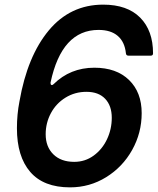

<svg xmlns="http://www.w3.org/2000/svg" viewBox="-20 -795 680 828"><path d="M53 -242Q53 -302 64 -358Q98 -553 190.5 -664Q283 -775 425 -775Q529 -775 584.5 -719Q640 -663 640 -565Q640 -555 630 -555H534Q524 -555 523 -565Q518 -614 488 -640Q458 -666 405 -666Q246 -666 198 -439V-436Q198 -430 202 -428.5Q206 -427 211 -432Q283 -503 387 -503Q482 -503 536.5 -450Q591 -397 591 -307Q591 -222 550 -148.5Q509 -75 438 -31Q367 13 282 13Q168 13 110.5 -53.5Q53 -120 53 -242ZM462 -287Q462 -339 433.5 -369Q405 -399 353 -399Q303 -399 262.5 -374Q222 -349 199.5 -307Q177 -265 177 -216Q177 -162 210 -129.5Q243 -97 300 -97Q347 -97 384 -124Q421 -151 441.5 -194.5Q462 -238 462 -287Z"/></svg>

Font: Open Sauce Two SemiBold Italic
Style: Regular
Weight: 600
Italic angle: -10°
Designer: Alfredo Marco Pradil
Foundry: Creative Sauce Fz LLC
Version: Version 1.477